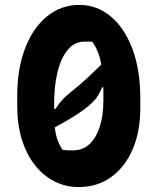

<svg xmlns="http://www.w3.org/2000/svg" viewBox="-20 -740 640 780"><path d="M302 -720Q373 -720 429 -674Q485 -628 517.5 -542.5Q550 -457 550 -340V-300Q550 -205 518.5 -132.5Q487 -60 430.5 -20Q374 20 300 20Q247 20 201.5 -3Q156 -26 122 -69Q88 -112 69 -173Q50 -234 50 -310V-350Q50 -461 82 -544Q114 -627 171 -673.5Q228 -720 302 -720ZM324 -571Q283 -571 255.5 -538Q228 -505 214 -448.5Q200 -392 200 -320V-275Q200 -243 203.5 -216Q207 -189 215 -168Q223 -147 235 -131Q243 -130 253 -129.5Q263 -129 276 -129Q317 -129 344.5 -155.5Q372 -182 386 -227.5Q400 -273 400 -330V-375Q400 -421 395 -457.5Q390 -494 380 -522Q370 -550 355 -570Q349 -571 341 -571Q333 -571 324 -571ZM433 -520V-385H364L401 -415Q397 -389 388 -370Q379 -351 367 -336.5Q355 -322 339 -309Q320 -293 293 -275.5Q266 -258 232.5 -239Q199 -220 159 -199V-298H235L193 -270Q201 -291 212 -307.5Q223 -324 236.5 -338Q250 -352 268 -366Q297 -389 335.5 -424Q374 -459 433 -520Z"/></svg>

Font: Recursive Casual ExtraBold
Style: Regular
Weight: 800
Version: Version 1.047